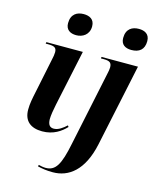

<svg xmlns="http://www.w3.org/2000/svg" viewBox="-143 -863 982 1201"><g transform="rotate(15 348.0 -263.0)"><path d="M235 -626C277 -626 318 -651 318 -705C318 -751 285 -766 248 -766C205 -766 167 -745 167 -686C167 -644 196 -626 235 -626ZM592 -626C643 -626 675 -650 675 -705C675 -751 642 -766 605 -766C562 -766 524 -745 524 -686C524 -643 553 -626 592 -626ZM185 10C258 10 306 -25 338 -59L332 -68C309 -47 281 -25 251 -25C224 -25 213 -42 212 -76C212 -99 219 -142 226 -174L303 -536H67L65 -526H83C121 -526 136 -518 136 -489C136 -475 133 -458 129 -441L84 -223C73 -171 66 -138 66 -99C66 -27 109 10 185 10ZM316 240C417 240 509 175 547 -2L660 -536H424L423 -526H441C479 -526 493 -517 493 -486C493 -474 490 -459 486 -441L386 35C357 179 329 225 265 225C251 225 229 221 220 218L217 228C245 235 274 240 316 240Z"/></g></svg>

Font: Noto Serif Display
Style: Bold Italic
Weight: 700
Italic angle: -12°
Designer: Monotype Design Team
Foundry: Monotype Imaging Inc.
Version: Version 2.009